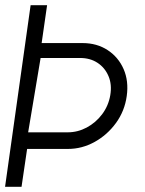

<svg xmlns="http://www.w3.org/2000/svg" viewBox="-30 -720 560 740"><path d="M-10.5 0 88 -700H151.5L130.5 -554H288Q343.5 -554 385 -526.8Q426.5 -499.5 446.5 -453.5Q466.5 -407.5 458.5 -350Q450.5 -292 417 -246Q383.5 -200 334.8 -173Q286 -146 232 -146H74.5L53 0ZM78.5 -210H231Q269.5 -210 304.2 -228.5Q339 -247 363.5 -279.5Q388 -312 395 -353Q402 -394 388.2 -426.5Q374.5 -459 346 -477.8Q317.5 -496.5 279 -496.5H126.5Z"/></svg>

Font: Urbanist Light
Style: Italic
Weight: 300
Italic angle: -8°
Designer: Corey Hu
Foundry: Corey Hu
Version: Version 1.330; ttfautohint (v1.8.4.7-5d5b)